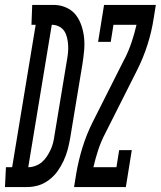

<svg xmlns="http://www.w3.org/2000/svg" viewBox="-78 -755 649 775"><path d="M-58 0 -54 -80H-29L66 -655H49L52 -735H144Q170 -734 192.5 -723Q215 -712 229 -693.5Q243 -675 251 -651Q259 -627 261.5 -601.5Q264 -576 261.5 -550Q259 -524 255 -498L205 -196Q201 -173 195 -150.5Q189 -128 178.5 -105.5Q168 -83 154 -63.5Q140 -44 119.5 -28.5Q99 -13 76.5 -6.5Q54 0 31 0ZM36 -80Q50 -80 65 -85.5Q80 -91 91.5 -101Q103 -111 111.5 -124Q120 -137 126.5 -151Q133 -165 136.5 -179.5Q140 -194 142 -209L192 -511Q195 -527 196.5 -542.5Q198 -558 197 -573.5Q196 -589 192.5 -603.5Q189 -618 181.5 -629.5Q174 -641 160.5 -648Q147 -655 131 -655ZM221 0 230 -56Q239 -108 255 -160Q271 -212 296 -262L424 -516V-517H425Q442 -551 453.5 -585.5Q465 -620 473 -655H380L369 -586H318L342 -735H551L542 -679Q534 -627 517.5 -575Q501 -523 476 -473L348 -219Q330 -185 318.5 -150Q307 -115 299 -80H392L403 -149H454L430 0Z"/></svg>

Font: Iosevka Curly Slab Medium
Style: Italic
Weight: 500
Italic angle: -9°
Monospace: yes
Designer: Belleve Invis
Foundry: Belleve Invis
Version: Version 22.1.2; ttfautohint (v1.8.4)